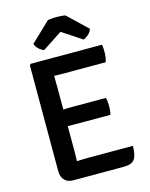

<svg xmlns="http://www.w3.org/2000/svg" viewBox="-131 -979 830 1063"><g transform="rotate(-15 284.0 -447.0)"><path d="M87 -676.5 93.5 -683H201.5V-587Q201.5 -566 202 -552Q202.5 -538 202.5 -517.5V-151Q202.5 -136 202 -123.8Q201.5 -111.5 201.5 -96V1H154.5Q123 1 105 -17.8Q87 -36.5 87 -70ZM446.5 -393Q450 -382 451.2 -368.2Q452.5 -354.5 452.5 -345Q452.5 -334.5 451.2 -321.2Q450 -308 446.5 -296H266Q254.5 -296 235.8 -296.2Q217 -296.5 197.2 -297Q177.5 -297.5 162 -297.5V-391.5Q177.5 -392 197.2 -392.2Q217 -392.5 235.8 -392.8Q254.5 -393 266 -393ZM502 -683Q504.5 -670 505 -658.2Q505.5 -646.5 505.5 -636.5Q505.5 -626.5 503.5 -612Q501.5 -597.5 496.5 -584H266Q254.5 -584 235.8 -584.2Q217 -584.5 197.2 -584.8Q177.5 -585 162 -585.5V-683ZM522.5 -98Q522.5 -45.5 506.5 -22.2Q490.5 1 445 1H162V-93.5Q188 -95 212.8 -96.5Q237.5 -98 269 -98ZM348 -892.5 460.5 -785.5Q454.5 -767.5 439.5 -754.2Q424.5 -741 411.5 -737L298.5 -811.5L185 -737Q172.5 -741 157.2 -754.2Q142 -767.5 136.5 -785.5L248.5 -892.5Q259 -894 272 -895.2Q285 -896.5 298.5 -896.5Q312 -896.5 324.8 -895.2Q337.5 -894 348 -892.5Z"/></g></svg>

Font: Signika Light Medium
Style: Regular
Weight: 500
Version: Version 2.003;gftools[0.9.32]